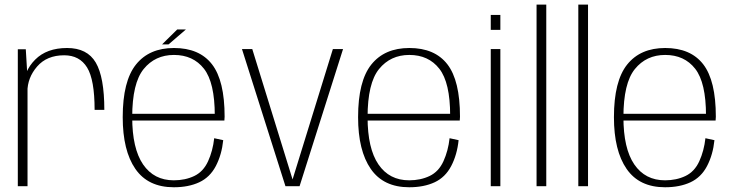

<svg xmlns="http://www.w3.org/2000/svg" viewBox="-20 -805 3174 830"><path d="M389 -330H431Q431 -471.5 394 -534.5Q357 -597.5 270 -597.5Q182 -597.5 132 -547.2Q82 -497 82 -427.5L98.5 -408Q98.5 -469 140.5 -517.5Q182.5 -566 257.5 -566Q324 -566 356.5 -513.2Q389 -460.5 389 -330ZM57 0H99V-467L91.5 -592H57Z M731.5 4.5V-25.5Q645.5 -25.5 598.5 -94.2Q551.5 -163 551.5 -298.5Q551.5 -445.5 601 -506.5Q650.5 -567.5 732 -567.5Q815 -567.5 861.8 -507.8Q908.5 -448 908.5 -305.5L913.5 -313H544.5V-284H950Q951 -292 951 -300.5Q951 -456.5 896.5 -527Q842 -597.5 732 -597.5Q625 -597.5 567.8 -526Q510.5 -454.5 510.5 -298.5Q510.5 -154 565.2 -74.8Q620 4.5 731.5 4.5ZM731.5 -25.5V4.5Q795 4.5 841.2 -17Q887.5 -38.5 913 -87.2Q938.5 -136 945 -199L906 -207.5Q900 -153 879.5 -108Q859 -63 819.8 -44.2Q780.5 -25.5 731.5 -25.5ZM680.5 -613H708.5L783.5 -677.5H746Z M1214 0H1275L1463 -593H1419L1244.5 -28.5H1245L1070.5 -593H1026Z M1749 4.5V-25.5Q1663 -25.5 1616 -94.2Q1569 -163 1569 -298.5Q1569 -445.5 1618.5 -506.5Q1668 -567.5 1749.5 -567.5Q1832.5 -567.5 1879.2 -507.8Q1926 -448 1926 -305.5L1931 -313H1562V-284H1967.5Q1968.5 -292 1968.5 -300.5Q1968.5 -456.5 1914 -527Q1859.5 -597.5 1749.5 -597.5Q1642.5 -597.5 1585.2 -526Q1528 -454.5 1528 -298.5Q1528 -154 1582.8 -74.8Q1637.5 4.5 1749 4.5ZM1749 -25.5V4.5Q1812.5 4.5 1858.8 -17Q1905 -38.5 1930.5 -87.2Q1956 -136 1962.5 -199L1923.5 -207.5Q1917.5 -153 1897 -108Q1876.5 -63 1837.2 -44.2Q1798 -25.5 1749 -25.5Z M2101.5 0H2143V-593H2101.5ZM2101.5 -740.5V-676H2143V-740.5Z M2299.5 0H2341.5V-785H2299.5Z M2480 0H2522V-785H2480Z M2855 4.5V-25.5Q2769 -25.5 2722 -94.2Q2675 -163 2675 -298.5Q2675 -445.5 2724.5 -506.5Q2774 -567.5 2855.5 -567.5Q2938.5 -567.5 2985.2 -507.8Q3032 -448 3032 -305.5L3037 -313H2668V-284H3073.5Q3074.5 -292 3074.5 -300.5Q3074.5 -456.5 3020 -527Q2965.5 -597.5 2855.5 -597.5Q2748.5 -597.5 2691.2 -526Q2634 -454.5 2634 -298.5Q2634 -154 2688.8 -74.8Q2743.5 4.5 2855 4.5ZM2855 -25.5V4.5Q2918.5 4.5 2964.8 -17Q3011 -38.5 3036.5 -87.2Q3062 -136 3068.5 -199L3029.5 -207.5Q3023.5 -153 3003 -108Q2982.5 -63 2943.2 -44.2Q2904 -25.5 2855 -25.5Z"/></svg>

Font: Anybody UltraCondensed Thin ExtraLight
Style: Regular
Weight: 250
Version: Version 1.111